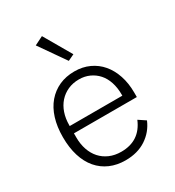

<svg xmlns="http://www.w3.org/2000/svg" viewBox="-186 -879 915 1002"><g transform="rotate(-30 271.5 -378.0)"><path d="M276 12Q225 12 183.5 -6Q142 -24 112.5 -58.5Q83 -93 67.5 -143Q52 -193 52 -256Q52 -319 67.5 -368.5Q83 -418 112.5 -452.5Q142 -487 183 -505.5Q224 -524 275 -524Q324 -524 364 -505.5Q404 -487 432 -454Q460 -421 475.5 -374.5Q491 -328 491 -272V-245H112V-220Q112 -180 123.5 -146.5Q135 -113 156.5 -89Q178 -65 209 -51.5Q240 -38 279 -38Q391 -38 434 -141L476 -113Q452 -56 400.5 -22Q349 12 276 12ZM275 -476Q238 -476 208 -462.5Q178 -449 156.5 -425Q135 -401 123.5 -367.5Q112 -334 112 -294V-289H429V-297Q429 -337 418 -370.5Q407 -404 386.5 -427Q366 -450 337.5 -463Q309 -476 275 -476ZM169 -742 221 -768 316 -604 278 -586Z"/></g></svg>

Font: IBM Plex Sans Thai Looped Light
Style: Regular
Weight: 300
Designer: Mike Abbink, Paul van der Laan, Pieter van Rosmalen, Ben Mitchell, Mark Frömberg
Foundry: Bold Monday
Version: Version 1.1